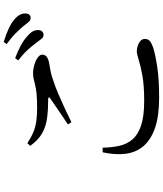

<svg xmlns="http://www.w3.org/2000/svg" viewBox="59 -921 882 1040"><g transform="rotate(-90 500.0 -401.0)"><path d="M830 -606Q818 -606 808 -619.5Q798 -633 784 -651Q769 -671 747.5 -694.5Q726 -718 693 -743L705 -760Q745 -745 775 -728.5Q805 -712 824 -694Q843 -678 850.5 -663.5Q858 -649 857 -634Q857 -621 849.5 -613.5Q842 -606 830 -606ZM491 20Q391 20 326.5 -2.5Q262 -25 228 -65.5Q194 -106 187 -162Q180 -218 195 -286H220Q221 -237 230 -196Q239 -155 265 -124.5Q291 -94 341 -77.5Q391 -61 474 -61Q558 -61 612 -71Q666 -81 697 -91Q728 -101 742 -101Q756 -101 771.5 -96Q787 -91 798 -81.5Q809 -72 809 -58Q809 -41 799 -31.5Q789 -22 764 -13Q728 -1 659 9.5Q590 20 491 20ZM346 -474Q382 -498 421.5 -525Q461 -552 487 -570Q501 -580 482 -581Q426 -581 380.5 -587Q335 -593 298.5 -613.5Q262 -634 230 -678L244 -694Q278 -672 306.5 -660.5Q335 -649 366 -645Q397 -641 437 -641Q483 -641 512.5 -644Q542 -647 561 -652Q580 -657 594.5 -660Q609 -663 625 -663Q639 -663 656.5 -659Q674 -655 689.5 -648.5Q705 -642 714.5 -632.5Q724 -623 724 -613Q724 -586 684 -577Q663 -573 637 -568.5Q611 -564 577 -551Q551 -543 513.5 -527Q476 -511 436 -492.5Q396 -474 358 -455ZM922 -676Q909 -676 899 -689.5Q889 -703 873 -722Q857 -740 837 -760Q817 -780 781 -806L793 -822Q832 -810 862.5 -796Q893 -782 911 -767Q931 -751 939 -736Q947 -721 947 -705Q947 -691 940.5 -683.5Q934 -676 922 -676Z"/></g></svg>

Font: Noto Serif SC ExtraLight Medium
Style: Regular
Weight: 500
Version: Version 2.002-H1;hotconv 1.1.0;makeotfexe 2.6.0